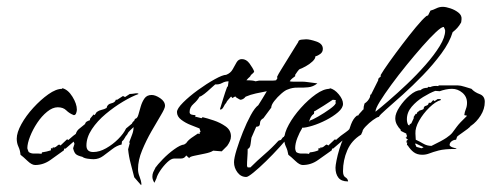

<svg xmlns="http://www.w3.org/2000/svg" viewBox="-20 -476 1439 562"><path d="M83 7Q73 7 60.5 -5Q48 -17 40 -23Q39 -36 34 -46.5Q29 -57 29 -70Q29 -88 42.5 -112.5Q56 -137 77.5 -160.5Q99 -184 121.5 -200Q144 -216 162 -216V-218Q179 -214 192 -193Q205 -172 205 -155Q205 -151 203 -145Q201 -139 196 -139Q183 -144 174 -153Q165 -162 149 -162Q134 -162 118 -149Q102 -136 89 -116.5Q76 -97 68 -76.5Q60 -56 60 -42Q60 -41 61.5 -37Q63 -33 64 -31Q71 -26 81.5 -26.5Q92 -27 100 -26L101 -25L103 -30Q117 -32 129 -36V-42H135L134 -45L139 -44Q144 -46 146.5 -48.5Q149 -51 153 -53L158 -50V-51L176 -68H177L181 -66V-67Q194 -79 208.5 -89Q223 -99 230 -115L243 -123L244 -121Q244 -114 239 -108Q234 -102 228 -100Q218 -81 203 -68Q188 -55 172 -41H168L167 -36Q149 -23 128 -8Q107 7 83 7ZM255 -124 247 -126V-132L256 -135L257 -132Z M393 66 373 43Q368 23 362.5 2.5Q357 -18 355 -39L360 -58L358 -59Q362 -70 366.5 -81.5Q371 -93 371 -104Q366 -99 360.5 -94Q355 -89 352 -82Q348 -78 345 -72Q342 -66 337 -62L336 -53Q322 -50 308.5 -39.5Q295 -29 282 -19.5Q269 -10 254 -10Q247 -10 236.5 -11.5Q226 -13 221 -17Q208 -20 202.5 -24.5Q197 -29 194 -42L198 -55L195 -63Q200 -79 202.5 -86Q205 -93 210.5 -98Q216 -103 229 -113Q230 -118 234.5 -120.5Q239 -123 243 -124L244 -129L254 -141L257 -139L263 -148Q270 -153 277.5 -154.5Q285 -156 292 -160Q294 -171 305.5 -173.5Q317 -176 319 -184H323L340 -195L346 -192L360 -201Q366 -201 371.5 -202Q377 -203 382 -203L386 -201Q366 -194 340 -178.5Q314 -163 289.5 -142.5Q265 -122 249 -98Q233 -74 233 -50Q233 -31 253 -31Q271 -31 290.5 -42Q310 -53 326 -69Q342 -85 349 -100L366 -114Q368 -119 371 -121Q374 -123 375 -128Q382 -129 385 -140Q388 -151 392 -164.5Q396 -178 403 -188Q410 -198 424 -198Q435 -198 449 -188.5Q463 -179 463 -166Q463 -159 451 -139Q439 -119 423.5 -92Q408 -65 396 -36Q384 -7 384 19Q384 30 388.5 41Q393 52 394 63Z M432 59Q426 50 426 41Q426 34 428.5 28Q431 22 434 17H435L434 16Q441 6 456.5 -10Q472 -26 490 -39Q508 -52 519 -53L525 -57Q530 -65 540.5 -72.5Q551 -80 559 -85L565 -84L564 -88L567 -90L564 -100Q554 -104 538.5 -110Q523 -116 510.5 -125.5Q498 -135 498 -148Q498 -158 516 -176Q534 -194 559.5 -212.5Q585 -231 608.5 -244Q632 -257 642 -257Q655 -262 661 -273Q667 -284 672.5 -293.5Q678 -303 688 -303Q701 -303 710.5 -290Q720 -277 724 -267Q723 -263 718.5 -260Q714 -257 712 -252Q700 -242 692.5 -227.5Q685 -213 678 -199L660 -189L657 -193H656Q652 -188 648 -184Q644 -180 642 -175Q638 -171 634.5 -163.5Q631 -156 625 -155L624 -157Q629 -173 634 -189.5Q639 -206 645 -222L647 -223L649 -238Q639 -238 630 -233Q621 -228 610 -229Q606 -226 596.5 -217Q587 -208 578 -201Q569 -194 564 -193Q558 -182 546.5 -172Q535 -162 535 -148Q535 -142 541 -140.5Q547 -139 552 -139V-133L554 -134L570 -130L573 -133Q586 -130 605.5 -123.5Q625 -117 640.5 -106Q656 -95 656 -77Q656 -70 653 -63Q650 -56 645 -49L629 -33L604 -35Q597 -30 580 -26.5Q563 -23 548.5 -20Q534 -17 534 -13L525 -21Q520 -12 510 -12Q500 -12 490 -12Q481 -12 469.5 -1Q458 10 449 23.5Q440 37 438 46Z M701 42Q685 42 675 28.5Q665 15 665 -1Q665 -13 672.5 -37.5Q680 -62 691 -89.5Q702 -117 714 -139Q726 -161 736 -168Q750 -190 761 -209Q745 -206 729 -202.5Q713 -199 699 -193Q692 -184 683 -184Q680 -186 676 -188Q672 -190 669 -193L670 -195H669V-197Q669 -202 667.5 -206.5Q666 -211 665 -215Q664 -216 664 -220Q664 -233 676.5 -237Q689 -241 702 -241Q721 -241 728 -238L738 -240H763Q770 -240 776 -240Q782 -240 788 -241L792 -247L791 -251Q794 -258 804 -274Q814 -290 825 -308Q836 -326 844.5 -339.5Q853 -353 853 -353Q853 -359 863 -360Q873 -361 876 -361Q887 -361 906 -354.5Q925 -348 925 -333Q925 -324 918 -318.5Q911 -313 903 -311V-310Q903 -304 894.5 -296Q886 -288 875 -282Q864 -276 858 -274Q855 -273 850.5 -266.5Q846 -260 844 -257V-253Q840 -250 835.5 -246.5Q831 -243 828 -238Q833 -237 838 -237Q843 -237 848 -237Q856 -237 863.5 -237Q871 -237 878 -236L909 -232Q897 -222 882 -220.5Q867 -219 851.5 -219.5Q836 -220 822 -214Q815 -212 803.5 -202Q792 -192 783 -180.5Q774 -169 774 -161L751 -130Q741 -125 741 -115Q741 -105 730 -105L716 -73Q715 -67 713.5 -54.5Q712 -42 705 -40Q705 -27 704 -14.5Q703 -2 703 10L705 14H713Q733 -6 754.5 -24.5Q776 -43 795 -64L800 -66H802L808 -74L812 -76L811 -77L817 -82Q825 -97 843 -107L844 -105Q844 -100 831 -83.5Q818 -67 798.5 -45.5Q779 -24 758.5 -4Q738 16 722 29Q706 42 701 42Z M866 7Q857 7 844.5 -5Q832 -17 824 -23Q822 -36 817 -46.5Q812 -57 812 -69Q812 -87 825.5 -111.5Q839 -136 860.5 -160Q882 -184 904.5 -200Q927 -216 945 -216V-218Q959 -215 971.5 -200Q984 -185 984 -172Q984 -160 969.5 -147.5Q955 -135 934.5 -124.5Q914 -114 894.5 -108Q875 -102 864 -102V-100Q857 -89 850.5 -72.5Q844 -56 844 -42Q844 -37 847 -31Q854 -26 865 -26.5Q876 -27 883 -26L884 -25L887 -30Q900 -31 912 -36V-42H918V-45L922 -44Q927 -46 929.5 -48.5Q932 -51 936 -53L942 -50V-51L960 -68H961L964 -66V-67Q977 -79 992 -89Q1007 -99 1014 -115L1025 -123L1027 -121Q1027 -114 1022 -108Q1017 -102 1010 -100Q1002 -81 986.5 -68Q971 -55 955 -41H952L951 -36Q932 -23 911.5 -8Q891 7 866 7ZM885 -121H887V-123Q894 -125 911.5 -135Q929 -145 945 -156.5Q961 -168 962 -173H963L962 -178L963 -183Q962 -183 959 -183.5Q956 -184 954 -184Q941 -175 928 -167Q915 -159 902 -151H900L899 -143Q893 -139 890 -133.5Q887 -128 885 -121ZM1037 -124 1031 -126 1030 -132 1040 -135 1041 -132Z M998 55Q979 55 970.5 44Q962 33 962 15Q962 9 965 -6.5Q968 -22 973.5 -40Q979 -58 985.5 -71Q992 -84 999 -84Q1001 -95 1007.5 -112Q1014 -129 1024 -137L1030 -139V-141L1040 -152Q1043 -156 1043.5 -155.5Q1044 -155 1044 -155Q1044 -164 1047 -173Q1058 -180 1063 -192L1064 -199H1066L1087 -241V-242Q1087 -247 1091.5 -249.5Q1096 -252 1094 -256Q1102 -270 1119.5 -294.5Q1137 -319 1157.5 -346Q1178 -373 1197 -396Q1216 -419 1228 -429L1233 -431L1240 -445Q1248 -447 1257 -451.5Q1266 -456 1276 -456Q1285 -456 1298.5 -451.5Q1312 -447 1322 -439Q1332 -431 1331 -420L1330 -411L1329 -409Q1320 -393 1305 -382Q1296 -352 1272 -319.5Q1248 -287 1218 -256Q1188 -225 1159 -199Q1130 -173 1110.5 -156Q1091 -139 1089 -134Q1083 -133 1071.5 -124.5Q1060 -116 1050.5 -106Q1041 -96 1041 -91L1037 -82Q1009 -65 996.5 -36Q984 -7 984 25Q984 39 991 43Q998 47 999 55ZM1079 -149Q1093 -160 1118 -181.5Q1143 -203 1171.5 -230Q1200 -257 1225.5 -286Q1251 -315 1267 -341Q1283 -367 1283 -386Q1283 -388 1281.5 -391.5Q1280 -395 1279 -397H1278Q1272 -397 1255.5 -381.5Q1239 -366 1216.5 -340.5Q1194 -315 1170 -285.5Q1146 -256 1125.5 -228Q1105 -200 1092 -179Q1079 -158 1079 -149Z M1216 -23Q1201 -23 1191 -30.5Q1181 -38 1173 -51H1171L1172 -59L1170 -58V-64L1175 -68H1173L1167 -73H1169L1171 -77V-79L1169 -84V-86H1167L1153 -93V-96Q1146 -103 1141.5 -111.5Q1137 -120 1137 -130Q1137 -144 1149.5 -163Q1162 -182 1179.5 -197Q1197 -212 1211 -212Q1218 -219 1231 -219L1234 -222L1239 -221Q1250 -226 1263 -224L1264 -226H1320Q1328 -226 1340.5 -222Q1353 -218 1360 -216Q1369 -206 1384 -200.5Q1399 -195 1399 -178Q1399 -157 1387 -138Q1375 -119 1359 -108H1358Q1357 -105 1348.5 -98.5Q1340 -92 1330.5 -85.5Q1321 -79 1318 -76L1315 -67Q1308 -67 1302 -62.5Q1296 -58 1296 -51Q1298 -47 1305 -44.5Q1312 -42 1317 -42L1313 -40Q1281 -40 1264 -35.5Q1247 -31 1237 -27Q1227 -23 1216 -23ZM1243 -49Q1274 -64 1286.5 -72.5Q1299 -81 1304 -87.5Q1309 -94 1317 -105Q1325 -116 1346 -136V-138Q1342 -138 1339 -139Q1340 -148 1343.5 -156.5Q1347 -165 1347 -175Q1347 -193 1333.5 -204.5Q1320 -216 1303 -216Q1294 -216 1284.5 -214Q1275 -212 1267 -209L1254 -210Q1238 -204 1218.5 -192Q1199 -180 1185 -163.5Q1171 -147 1171 -127Q1171 -117 1175 -110L1179 -109V-112L1184 -115L1191 -130V-134L1197 -143L1199 -142L1202 -148L1207 -151V-152Q1210 -153 1213.5 -154Q1217 -155 1220 -157Q1220 -165 1227 -166.5Q1234 -168 1235 -175H1241L1248 -183L1252 -180L1261 -186H1270V-183Q1255 -179 1237 -161.5Q1219 -144 1207 -123Q1195 -102 1196 -85L1197 -67Q1208 -62 1219 -55.5Q1230 -49 1243 -49ZM1214 -42 1220 -45 1197 -56 1195 -55 1199 -46Z"/></svg>

Font: Kolker Brush
Style: Regular
Weight: 400
Designer: Robert E. Leuschke
Foundry: Robert E. Leuschke
Version: Version 1.010; ttfautohint (v1.8.3)